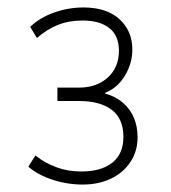

<svg xmlns="http://www.w3.org/2000/svg" viewBox="-20 -729 460 515"><path d="M202 -234Q160 -234 120.5 -247Q81 -260 56 -282L75 -312Q100 -292 131 -280.5Q162 -269 198 -269Q251 -269 281 -292.5Q311 -316 311 -362Q311 -411 279.5 -434.5Q248 -458 193 -458H134V-494H192Q239 -494 269 -521Q299 -548 299 -593Q299 -633 273.5 -653.5Q248 -674 201 -674Q165 -674 135 -662Q105 -650 79 -627L61 -657Q87 -682 125.5 -695.5Q164 -709 204 -709Q266 -709 300.5 -677.5Q335 -646 335 -596Q335 -559 315 -526Q295 -493 262 -480V-478Q289 -471 309 -454Q329 -437 339 -413.5Q349 -390 349 -361Q349 -323 329.5 -294Q310 -265 277 -249.5Q244 -234 202 -234Z"/></svg>

Font: Nunito Sans 7pt Condensed ExtraLight
Style: Regular
Weight: 250
Width: 3
Designer: Vernon Adams
Foundry: Vernon Adams
Version: Version 3.101;gftools[0.9.27]